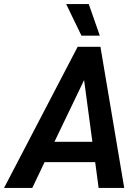

<svg xmlns="http://www.w3.org/2000/svg" viewBox="-49 -932 695 952"><path d="M423 -128H172L111 0H-29L336 -700H449L567 0H440ZM409 -229 368 -535 221 -229ZM279 -912H391L446 -755H355Z"/></svg>

Font: Sarabun SemiBold
Style: Italic
Weight: 600
Italic angle: -10°
Designer: Suppakit Chalermlarp | Katatrad Co.,Ltd.
Foundry: Cadson Demak Co.,Ltd.
Version: Version 1.000; ttfautohint (v1.6)